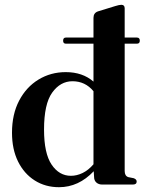

<svg xmlns="http://www.w3.org/2000/svg" viewBox="-20 -769 608 800"><path d="M243 -599.5Q243 -612.5 254.5 -612.5H369.5V-694.5Q369.5 -715 388 -721.5L459.5 -743.5Q477 -749 485.5 -749Q499.5 -749 499.5 -734.5V-612.5H550.5Q562.5 -612.5 562.5 -599.5Q562.5 -587 550.5 -587H499.5V-56.5Q499.5 -36 514.5 -31L537 -26.5Q549.5 -22 549.5 -12.5Q549.5 0 533 0H406.5Q391 0 381.5 -8.5Q372 -17 372 -32L370.5 -55.5Q307.5 11 226 11Q169 11 124.8 -17Q80.5 -45 55.2 -96Q30 -147 30 -216Q30 -293 59.8 -349.8Q89.5 -406.5 140.5 -437.5Q191.5 -468.5 254 -468.5Q324 -468.5 369.5 -429V-587H254.5Q243 -587 243 -599.5ZM163.5 -229Q163.5 -130 195 -83.2Q226.5 -36.5 275.5 -36.5Q300 -36.5 324.2 -48.2Q348.5 -60 369.5 -84.5V-389Q335 -430.5 282 -430.5Q231.5 -430.5 197.5 -383.2Q163.5 -336 163.5 -229Z"/></svg>

Font: Fraunces 72pt S000 SemiBold
Style: Regular
Weight: 600
Version: Version 1.000; ttfautohint (v1.8.3)